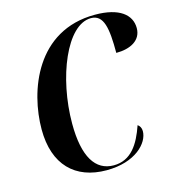

<svg xmlns="http://www.w3.org/2000/svg" viewBox="-109 -820 843 923"><g transform="rotate(-15 312.5 -358.5)"><path d="M309 10C453 10 525 -68 525 -127C525 -143 518 -154 508 -161C478 -74 435 -4 348 -4C257 -4 206 -84 206 -249C206 -478 303 -716 424 -716C488 -716 499 -646 499 -523C570 -523 625 -552 625 -613C625 -680 568 -727 447 -727C155 -727 57 -451 57 -260C57 -84 153 10 309 10Z"/></g></svg>

Font: Noto Serif Display Condensed
Style: Bold Italic
Weight: 700
Width: 3
Italic angle: -12°
Designer: Monotype Design Team
Foundry: Monotype Imaging Inc.
Version: Version 2.009